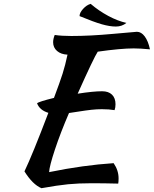

<svg xmlns="http://www.w3.org/2000/svg" viewBox="-20 -903 804 1004"><path d="M514.2 -425.8Q547.4 -425.8 565.7 -408Q584 -390.1 584 -357.9Q584 -340.3 579.1 -327.1Q550.8 -332 512.2 -332Q486.8 -332 458 -328.9Q429.2 -325.7 392.3 -319.8Q355.5 -314 340.8 -312Q296.4 -209 267.3 -121.3Q238.3 -33.7 236.8 -2.9Q416.5 -39.6 574.2 -49.8Q600.1 -12.2 600.1 29.8Q600.1 48.3 598.1 57.1Q523.9 55.2 458 55.2Q391.1 55.2 336.2 60.5Q281.2 65.9 196.8 81.1Q150.9 62 107.9 -6.8Q149.4 -93.3 232.9 -313Q187.5 -326.7 173.8 -362.8Q182.6 -371.6 262.2 -391.1Q293 -472.7 307.1 -517.1Q321.3 -561.5 333 -617.2Q298.8 -618.7 278.3 -636.5Q257.8 -654.3 257.8 -682.1Q257.8 -699.2 266.1 -720.2Q301.8 -714.8 353 -714.8Q451.7 -714.8 570.1 -725.8Q688.5 -736.8 695.8 -736.8Q718.8 -736.8 736.8 -712.6Q754.9 -688.5 764.2 -645Q712.9 -649.9 679.2 -649.9Q611.8 -649.9 491.2 -632.8Q471.2 -603 386.2 -413.1Q467.3 -425.8 514.2 -425.8ZM454.1 -882.8Q496.1 -846.7 546.1 -819.8Q596.2 -793 641.1 -783.2Q617.7 -764.2 585.9 -764.2Q554.2 -764.2 512.9 -775.9Q471.7 -787.6 396 -818.8Q396 -836.4 414.6 -856.7Q433.1 -877 454.1 -882.8Z"/></svg>

Font: Kaushan Script
Style: Regular
Weight: 400
Designer: Pablo Impallari
Foundry: Pablo Impallari
Version: Version 1.002